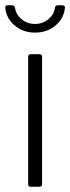

<svg xmlns="http://www.w3.org/2000/svg" viewBox="-25 -710 267 730"><path d="M92 -504H125Q135 -504 135 -494V-10Q135 0 125 0H92Q82 0 82 -10V-494Q82 -504 92 -504ZM-5 -680V-682Q-5 -690 4 -690H21Q31 -690 32 -680Q36 -654 57.5 -636.5Q79 -619 108 -619Q137 -619 158.5 -636.5Q180 -654 184 -680Q185 -690 195 -690H212Q222 -690 222 -681Q218 -640 186 -613Q154 -586 108 -586Q63 -586 31 -613Q-1 -640 -5 -680Z"/></svg>

Font: Barlow Light
Style: Regular
Weight: 300
Designer: Jeremy Tribby
Foundry: Tribby Type
Version: Version 1.422